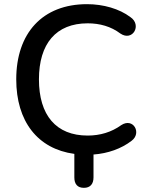

<svg xmlns="http://www.w3.org/2000/svg" viewBox="-20 -734 716 922"><path d="M383 168C413 168 429 150 429 118V8C498 3 563 -20 612 -58C662 -95 620 -171 562 -133C515 -99 460 -83 401 -83C249 -83 167 -181 167 -353C167 -524 249 -622 401 -622C459 -622 513 -607 558 -573C617 -533 663 -614 606 -652C553 -692 476 -714 398 -714C184 -714 58 -575 58 -353C58 -152 160 -19 337 5V118C337 150 352 168 383 168Z"/></svg>

Font: Nunito SemiBold
Style: Regular
Weight: 600
Designer: Vernon Adams
Foundry: Vernon Adams
Version: Version 3.602